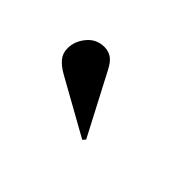

<svg xmlns="http://www.w3.org/2000/svg" viewBox="-43 -993 585 585"><g transform="rotate(45 250.0 -700.0)"><path d="M314 -576 133 -677Q110 -690 97.5 -705Q85 -720 85 -742Q85 -772 106.5 -798Q128 -824 162 -824Q179 -824 193 -815Q207 -806 220 -780L322 -585Z"/></g></svg>

Font: Display Black
Style: Regular
Weight: 900
Designer: Latin by Veronika Burian and Jose Scaglione. Greek by Irene Vlachou. Cyrillic by Vera Evstafieva.
Foundry: TypeTogether
Version: Version 3.002